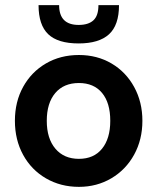

<svg xmlns="http://www.w3.org/2000/svg" viewBox="-20 -717 612 747"><path d="M38 -247Q38 -321 70 -379Q102 -437 158.5 -470Q215 -503 287 -503Q358 -503 414 -470Q470 -437 502 -378.5Q534 -320 534 -247Q534 -174 502 -115.5Q470 -57 413.5 -23.5Q357 10 287 10Q216 10 159 -23Q102 -56 70 -114.5Q38 -173 38 -247ZM409 -247Q409 -317 377 -355.5Q345 -394 287 -394Q228 -394 195 -355Q162 -316 162 -247Q162 -178 195.5 -138.5Q229 -99 287 -99Q345 -99 377 -138.5Q409 -178 409 -247ZM130 -697H210Q210 -620 286 -620Q324 -620 343.5 -638Q363 -656 363 -697H443Q443 -619 404 -583.5Q365 -548 286 -548Q205 -548 167.5 -584Q130 -620 130 -697Z"/></svg>

Font: Hanken Grotesk
Style: Bold
Weight: 700
Designer: Alfredo Marco Pradil
Foundry: Hanken Design Co.
Version: Version 3.014